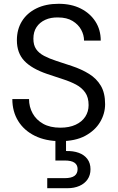

<svg xmlns="http://www.w3.org/2000/svg" viewBox="-20 -732 620 1012"><path d="M298 12Q221 12 164 -16Q107 -44 76 -94Q45 -144 45 -210H133Q133 -169 152 -134.5Q171 -100 207.5 -79.5Q244 -59 298 -59Q345 -59 378.5 -74.5Q412 -90 429.5 -117Q447 -144 447 -178Q447 -219 429 -244.5Q411 -270 381 -286Q351 -302 312 -314.5Q273 -327 229 -342Q147 -370 108 -411.5Q69 -453 69 -520Q69 -577 95.5 -620Q122 -663 171.5 -687.5Q221 -712 289 -712Q356 -712 405.5 -687Q455 -662 483 -618.5Q511 -575 511 -518H423Q423 -547 408 -575Q393 -603 362.5 -621.5Q332 -640 286 -640Q248 -641 218.5 -627.5Q189 -614 172.5 -589Q156 -564 156 -528Q156 -494 170.5 -473Q185 -452 212.5 -437.5Q240 -423 277 -411Q314 -399 359 -384Q410 -367 449.5 -342.5Q489 -318 511.5 -280Q534 -242 534 -183Q534 -133 507.5 -88.5Q481 -44 429 -16Q377 12 298 12ZM229 260V207H321Q356 207 372.5 195Q389 183 389 159Q389 137 372.5 125.5Q356 114 321 114H272V-6H328V64Q366 63 395 73.5Q424 84 440.5 106Q457 128 457 160Q457 191 441.5 213.5Q426 236 398.5 248Q371 260 336 260Z"/></svg>

Font: DM Sans 16pt
Style: Regular
Weight: 400
Version: Version 4.004;gftools[0.9.30]